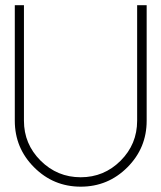

<svg xmlns="http://www.w3.org/2000/svg" viewBox="-20 -699 611 728"><path d="M536.1 -241.2Q536.1 -137.7 462.9 -64.5Q389.6 8.8 286.1 8.8Q182.6 8.8 109.4 -64.5Q36.1 -137.7 36.1 -241.2V-679.2H70.8V-241.2Q70.8 -152.8 134 -89.8Q197.3 -26.9 286.1 -26.9Q374.5 -26.9 437.3 -89.6Q500 -152.3 500 -241.2V-679.2H536.1Z"/></svg>

Font: RawengulkSans
Style: Regular
Weight: 500
Designer: gluk (gluksza@wp.pl)
Foundry: gluk (gluksza@wp.pl)
Version: Version 0.94